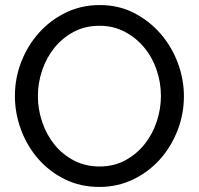

<svg xmlns="http://www.w3.org/2000/svg" viewBox="-20 -735 788 760"><path d="M373 5Q298 5 236.5 -25.5Q175 -56 131 -106.5Q87 -157 63 -222Q39 -287 39 -355Q39 -426 64.5 -491Q90 -556 135 -606Q180 -656 241.5 -685.5Q303 -715 375 -715Q450 -715 511 -683.5Q572 -652 616 -601Q660 -550 684 -485.5Q708 -421 708 -354Q708 -283 682.5 -218Q657 -153 612.5 -103.5Q568 -54 506.5 -24.5Q445 5 373 5ZM130 -355Q130 -301 147.5 -250.5Q165 -200 197 -161Q229 -122 274 -99Q319 -76 374 -76Q431 -76 476 -100.5Q521 -125 552.5 -164.5Q584 -204 600.5 -254Q617 -304 617 -355Q617 -409 599.5 -459.5Q582 -510 549.5 -548.5Q517 -587 472.5 -610Q428 -633 374 -633Q317 -633 272 -609Q227 -585 195.5 -546Q164 -507 147 -457Q130 -407 130 -355Z"/></svg>

Font: PTCRaleway Medium
Style: Regular
Weight: 500
Designer: Matt McInerney, Pablo Impallari, Rodrigo Fuenzalida
Foundry: Matt McInerney, Pablo Impallari, Rodrigo Fuenzalida
Version: Version 3.000g; ttfautohint (v1.5) -l 8 -r 28 -G 28 -x 14 -D